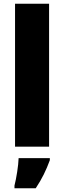

<svg xmlns="http://www.w3.org/2000/svg" viewBox="-20 -780 341 1021"><path d="M241 0V-760H60V0ZM245 72V61H79C78 100 67 168 57 207V221H170C204 170 225 126 245 72Z"/></svg>

Font: Noto Sans Khmer SemiCondensed Black
Style: Regular
Weight: 900
Width: 4
Designer: Danh Hong and the Monotype Design Team
Foundry: Monotype Imaging Inc.
Version: Version 2.004